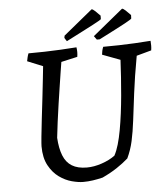

<svg xmlns="http://www.w3.org/2000/svg" viewBox="-57 -879 819 942"><g transform="rotate(-5 352.5 -408.0)"><path d="M315 12Q291 12 259 3.5Q227 -5 197 -26.5Q167 -48 146.5 -85.5Q126 -123 126 -180Q126 -190 129.5 -226.5Q133 -263 139 -313.5Q145 -364 151 -416Q157 -468 161.5 -510Q166 -552 168 -571L92 -602Q94 -612 96 -621Q98 -630 102 -640Q142 -640 181 -641Q220 -642 259.5 -644Q299 -646 339 -649Q341 -637 341 -625.5Q341 -614 339 -602L259 -584Q256 -566 251 -534Q246 -502 240 -462.5Q234 -423 227.5 -379.5Q221 -336 215.5 -293.5Q210 -251 206 -215Q209 -163 223 -127.5Q237 -92 265.5 -74.5Q294 -57 339 -57Q374 -57 412.5 -70Q451 -83 478 -103Q490 -125 499 -156Q508 -187 515 -225.5Q522 -264 527.5 -307Q533 -350 537 -394.5Q541 -439 544 -483.5Q547 -528 549 -569L461 -602Q462 -612 464 -621Q466 -630 470 -640Q509 -640 548 -641Q587 -642 626 -644Q665 -646 704 -649Q705 -637 705 -625.5Q705 -614 703 -602L630 -582Q611 -477 601.5 -400.5Q592 -324 585 -267.5Q578 -211 568.5 -167.5Q559 -124 540 -84Q515 -62 483.5 -41Q452 -20 411 -1Q386 5 362.5 8.5Q339 12 315 12ZM295 -683Q292 -687 289 -692Q286 -697 284 -700L286 -711L429 -828Q434 -829 446.5 -817.5Q459 -806 471 -793Q470 -789 470.5 -785Q471 -781 470 -776Q470 -775 460 -769Q450 -763 429 -752Q408 -741 375 -724Q342 -707 295 -683ZM442 -678 429 -696 578 -818Q583 -819 595.5 -807.5Q608 -796 620 -783Q619 -779 619.5 -775Q620 -771 619 -766Q619 -765 610.5 -759.5Q602 -754 583.5 -744Q565 -734 534 -718Q503 -702 456 -678Z"/></g></svg>

Font: Labrada
Style: Italic
Weight: 400
Italic angle: -7°
Designer: Mercedes Jáuregui
Foundry: Omnibus-Type Team
Version: Version 1.000